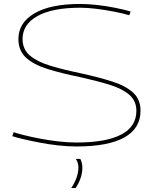

<svg xmlns="http://www.w3.org/2000/svg" viewBox="-20 -730 787 970"><path d="M640 -672 633 -653Q599 -663 555 -671.5Q511 -680 466.5 -685.5Q422 -691 385 -691Q245 -691 169.5 -649Q94 -607 94 -533Q94 -481 131 -449.5Q168 -418 234 -398Q300 -378 387 -360Q478 -340 546 -318.5Q614 -297 652 -262.5Q690 -228 690 -171Q690 -81 608 -35.5Q526 10 367 10Q322 10 273 4.5Q224 -1 178 -10Q132 -19 96 -27.5Q60 -36 42 -42L49 -62Q67 -56 102.5 -47Q138 -38 183 -29.5Q228 -21 275.5 -15.5Q323 -10 367 -10Q515 -10 592 -50Q669 -90 669 -170Q669 -220 633.5 -251Q598 -282 533 -302Q468 -322 382 -341Q288 -360 218.5 -382Q149 -404 111 -439Q73 -474 73 -533Q73 -615 154 -662.5Q235 -710 385 -710Q423 -710 469 -705Q515 -700 560 -691Q605 -682 640 -672ZM340 220Q376 165 376 117Q376 91 363 73H386Q396 94 396 117Q396 169 362 220Z"/></svg>

Font: Georama Extended Thin
Style: Regular
Weight: 100
Width: 7
Designer: Jean-Baptiste Levee
Foundry: Production Type
Version: Version 1.000